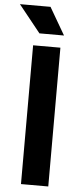

<svg xmlns="http://www.w3.org/2000/svg" viewBox="-79 -932 407 965"><g transform="rotate(5 124.0 -450.0)"><path d="M215.8 -762.7Q196.3 -796.9 135.7 -900.4Q97.7 -900.4 -18.6 -900.4Q8.8 -866.2 91.8 -762.7Q123 -762.7 215.8 -762.7ZM65.4 -700.2Q99.6 -700.2 203.1 -700.2Q203.1 -525.4 203.1 0Q168.9 0 65.4 0Q65.4 -174.8 65.4 -700.2Z"/></g></svg>

Font: LeFont
Style: Regular
Weight: 700
Designer: Leryon MEDIA
Version: Version 1.0